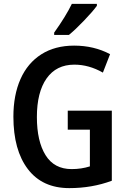

<svg xmlns="http://www.w3.org/2000/svg" viewBox="-20 -959 656 989"><path d="M556 -389V-28Q454 10 337 10Q198 10 123.5 -88Q49 -186 49 -358Q49 -469 85.5 -551.5Q122 -634 192.5 -679Q263 -724 362 -724Q464 -724 547 -680L510 -585Q438 -626 363 -626Q270 -626 220 -555Q170 -484 170 -356Q170 -232 214.5 -160Q259 -88 349 -88Q399 -88 443 -102V-291H329V-389ZM479 -929Q458 -900 413.5 -853.5Q369 -807 335 -779H259V-791Q319 -875 350 -939H479Z"/></svg>

Font: Noto Sans Display Medium Narrow
Style: Regular
Weight: 500
Width: 4
Designer: Monotype Design team
Foundry: Monotype Imaging Inc.
Version: Version 1.000